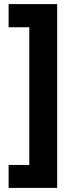

<svg xmlns="http://www.w3.org/2000/svg" viewBox="-20 -751 351 937"><path d="M22 54V166H259V-731H22V-618H123V54Z"/></svg>

Font: Noto Sans Lao Looped Condensed ExtraBold
Style: Regular
Weight: 800
Width: 3
Designer: Mark Frömberg, Ben Mitchell
Foundry: The Fontpad Ltd
Version: Version 1.002